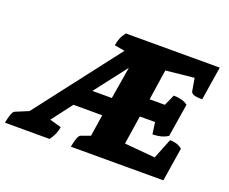

<svg xmlns="http://www.w3.org/2000/svg" viewBox="-157 -812 1174 983"><g transform="rotate(20 430.0 -320.5)"><path d="M-51 0Q-46 -29 -39 -47.5Q-32 -66 -25 -69L47 -99L398 -555L342 -565Q345 -585 352 -603Q359 -621 374 -641H886L857 -458Q822 -458 809.5 -463.5Q797 -469 795 -478L783 -548L629 -532L604 -366H687L714 -426Q732 -426 753 -421.5Q774 -417 791 -404L762 -224Q741 -211 719 -206.5Q697 -202 679 -202L670 -266H587L563 -110L730 -95L774 -205Q792 -205 808.5 -200.5Q825 -196 841 -183L812 0H308Q313 -29 320 -47.5Q327 -66 334 -69L386 -88L404 -206H247L162 -94L225 -76Q222 -57 215 -39.5Q208 -22 192 0ZM314 -306H420L449 -481Z"/></g></svg>

Font: Petrona Black
Style: Italic
Weight: 900
Italic angle: -9°
Designer: Ringo R. Seeber
Foundry: Ringo R. Seeber
Version: Version 2.001; ttfautohint (v1.8.3)